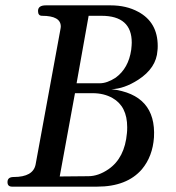

<svg xmlns="http://www.w3.org/2000/svg" viewBox="-20 -697 657 717"><path d="M568 -508Q564 -443 496 -399Q443 -365 396 -364Q564 -344 555 -184Q550 -113 510 -65Q454 0 343 0H25Q8 0 8 -17Q8 -36 31 -36Q104 -36 113 -83L205 -584Q207 -594 207 -598Q207 -638 137 -638Q122 -638 122 -656Q122 -677 151 -677H393Q452 -677 496 -653Q569 -614 569 -525Q569 -514 568 -508ZM470 -511Q472 -529 472 -538Q472 -638 359 -638H311L266 -386H352Q380 -386 412 -407Q460 -442 470 -511ZM454 -200Q455 -207 455 -222Q455 -300 400 -331Q368 -349 326 -349H260L203 -38L310 -39Q347 -39 385 -65Q446 -107 454 -200Z"/></svg>

Font: GFS Baskerville
Style: Regular
Weight: 400
Designer: George Matthiopoulos
Foundry: George Matthiopoulos
Version: Version 1.0